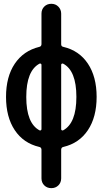

<svg xmlns="http://www.w3.org/2000/svg" viewBox="-20 -770 540 1010"><path d="M188.5 -435.5Q118.2 -398.4 118.2 -259.8Q118.2 -121.1 188.5 -84Q192.4 -83 195.3 -85Q198.2 -86.9 198.2 -90.8V-428.7Q198.2 -432.6 195.3 -434.6Q192.4 -436.5 188.5 -435.5ZM301.8 -428.7V-90.8Q301.8 -86.9 304.7 -85Q307.6 -83 311.5 -84Q381.8 -121.1 381.8 -260.3Q381.8 -399.4 311.5 -435.5Q307.6 -436.5 304.7 -434.6Q301.8 -432.6 301.8 -428.7ZM186.5 2.9Q103.5 -16.6 57.6 -85.4Q11.7 -154.3 11.7 -260.3Q11.7 -366.2 57.6 -434.6Q103.5 -502.9 186.5 -523.4Q197.3 -525.4 198.2 -537.1V-698.2Q198.2 -720.7 212.9 -735.4Q227.5 -750 250 -750Q272.5 -750 287.1 -734.9Q301.8 -719.7 301.8 -698.2V-537.1Q301.8 -525.4 313.5 -523.4Q396.5 -503.9 442.4 -435.1Q488.3 -366.2 488.3 -260.3Q488.3 -154.3 442.4 -85.4Q396.5 -16.6 313.5 2.9Q302.7 4.9 301.8 16.6V168Q301.8 190.4 287.1 205.1Q272.5 219.7 250 219.7Q227.5 219.7 212.9 205.1Q198.2 190.4 198.2 168V16.6Q197.3 4.9 186.5 2.9Z"/></svg>

Font: Rounded-X Mgen+ 1mn medium
Style: Regular
Weight: 500
Designer: [Source Han Sans]
Ryoko NISHIZUKA  (kana & ideographs); Paul D. Hunt (Latin, Greek & Cyrillic); Wenlong ZHANG  (bopomofo
Version: Version 1.059.20150602